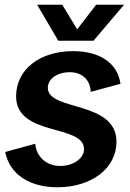

<svg xmlns="http://www.w3.org/2000/svg" viewBox="-20 -776 551 811"><path d="M222 15C368 15 472 -66 472 -177C472 -353 182 -305 182 -405C182 -443 222 -471 275 -471C330 -471 362 -435 363 -388L489 -422C476 -513 397 -560 289 -560C148 -560 48 -483 48 -369C48 -198 335 -253 335 -146C335 -106 288 -75 235 -75C175 -75 133 -115 129 -169L2 -134C21 -38 107 15 222 15ZM226 -604H375L504 -756H386L306 -652L243 -756H137Z"/></svg>

Font: Ronzino Bold
Style: Italic
Weight: 700
Italic angle: -8°
Designer: Nunzio Mazzaferro
Foundry: Collletttivo
Version: Version 1.000;Glyphs 3.3 (3337)